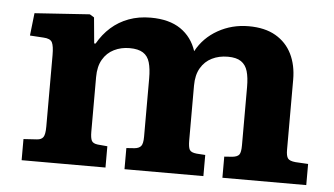

<svg xmlns="http://www.w3.org/2000/svg" viewBox="-43 -606 1173 674"><g transform="rotate(5 543.5 -269.0)"><path d="M54.5 0V-74.5L102 -77.5Q117.5 -78.5 124 -88Q130.5 -97.5 130.5 -125V-377Q130.5 -409 124 -421.7Q117.5 -434.5 93 -435.5L45.5 -438.5L54.5 -518L248.5 -531L264 -521.5L272.5 -430.5H277.5Q296.5 -464 323.5 -488Q350.5 -512 385.5 -525Q420.5 -538 462.5 -538Q528 -538 568.3 -510.5Q608.5 -483 624.5 -434Q650.5 -482.5 699.8 -510.3Q749 -538 808 -538Q865 -538 903 -516Q941 -494 960.3 -455Q979.5 -416 979.5 -364.5V-117.5Q979.5 -96.5 985.5 -87.8Q991.5 -79 1013 -77L1057.5 -74.5V0H762V-74.5L790.5 -76.5Q808.5 -78.5 814.5 -86.8Q820.5 -95 820.5 -119V-324.5Q820.5 -358.5 814 -380.5Q807.5 -402.5 791 -413.7Q774.5 -425 744.5 -425Q713 -425 688.3 -412.7Q663.5 -400.5 649 -375.7Q634.5 -351 634.5 -313.5V-121Q634.5 -97 639.5 -87.8Q644.5 -78.5 664.5 -76.5L695 -74.5V0H417V-74.5L445.5 -76.5Q461.5 -78 468.5 -86.5Q475.5 -95 475.5 -119.5V-324.5Q475.5 -359 469 -381.2Q462.5 -403.5 445.5 -414.2Q428.5 -425 398 -425Q368 -425 343.3 -412.7Q318.5 -400.5 304 -375.7Q289.5 -351 289.5 -313.5V-121Q289.5 -99 294.3 -89.5Q299 -80 316 -78L350 -75V0Z"/></g></svg>

Font: Literata Variable Black
Style: Regular
Weight: 900
Designer: Latin by Veronika Burian and Jose Scaglione. Greek by Irene Vlachou. Cyrillic by Vera Evstafieva.
Foundry: TypeTogether
Version: Version 3.021